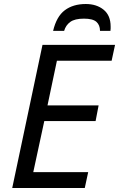

<svg xmlns="http://www.w3.org/2000/svg" viewBox="-20 -938 594 958"><path d="M41 0 192 -714H554L537 -635H264L217 -412H472L457 -334H201L146 -79H420L403 0ZM245 -784Q262 -856 303.5 -887Q345 -918 408 -918Q462 -918 497 -889.5Q532 -861 532 -806Q532 -801 532 -795.5Q532 -790 531 -784H479Q479 -813 461 -829Q443 -845 399 -845Q353 -845 330.5 -828.5Q308 -812 300 -784Z"/></svg>

Font: Noto Sans
Style: Italic
Weight: 400
Italic angle: -12°
Designer: Monotype Design Team
Foundry: Monotype Imaging Inc.
Version: Version 2.013; ttfautohint (v1.8.4.7-5d5b)